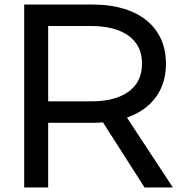

<svg xmlns="http://www.w3.org/2000/svg" viewBox="-20 -738 803 841"><path d="M613 83 431 -202Q401 -200 386 -200H191V83H86V-718H386Q486 -718 558.5 -686.5Q631 -655 669 -596.5Q707 -538 707 -459Q707 -374 663 -313Q619 -252 536 -223L737 83ZM602 -459Q602 -539 543 -581.5Q484 -624 378 -624H191V-294H378Q484 -294 543 -336.5Q602 -379 602 -459Z"/></svg>

Font: Gmarket Sans TTF Medium
Style: Regular
Weight: 500
Designer: Creative Director : Sungho Lee; Art Director : Kiwoong Choi; Project Manager : Sori Yang, Jongwook Yoon; Font Designer :
Foundry: Sandoll Inc.
Version: Version 1.000;hotconv 1.0.109;makeotfexe 2.5.65596